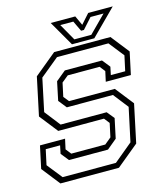

<svg xmlns="http://www.w3.org/2000/svg" viewBox="-124 -952 900 1046"><g transform="rotate(-15 325.5 -429.0)"><path d="M86 0 5 -103 32 -229H173.5L161 -172L185 -141.5H377L414 -172L430.5 -249L406.5 -279.5H148.5L67.5 -382.5L113 -597L238 -700H555.5L636.5 -597L609.5 -471H468L480.5 -528L456.5 -558.5H277L239.5 -528L223 -451.5L247.5 -421H505.5L586.5 -318L541 -103L416 0ZM106.5 -30H407L512.5 -117.5L553 -307L487 -391.5H227L190.5 -437.5L212.5 -542.5L268.5 -588.5H478L513.5 -544L504 -499H585L603.5 -584L536 -669.5H246L140 -582.5L101 -398L170 -309.5H429.5L463.5 -268L440 -157.5L384 -111H164L128.5 -155.5L138 -201H57L38.5 -115.5ZM343 -716 261 -858H399.5L424.5 -804L472.5 -858H611L469 -716ZM362.5 -738.5H458L552.5 -833.5H479L426 -774.5H410L382 -833.5H308.5Z"/></g></svg>

Font: Tourney Light
Style: Italic
Weight: 300
Italic angle: -12°
Version: Version 1.015